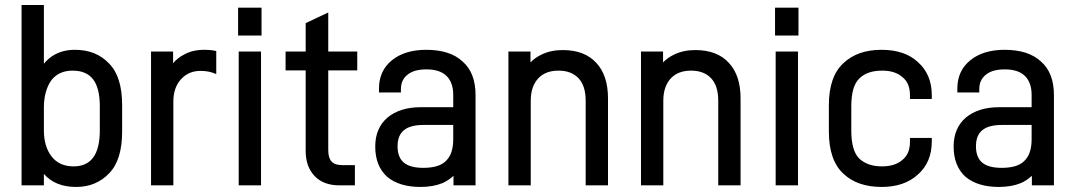

<svg xmlns="http://www.w3.org/2000/svg" viewBox="-20 -720 4234 756"><path d="M409.2 -470.2Q460.9 -418.5 460.9 -306.2V-202.1Q460.9 -90.3 410.2 -38.1Q358.9 16.1 279.8 16.1Q197.3 16.1 152.8 -35.2V9.8H64.9V-700.2H152.8V-469.2Q171.4 -491.2 191.9 -502.9Q227.5 -523.9 274.9 -523.9Q358.4 -523.9 409.2 -470.2ZM373 -206.1V-301.8Q373 -373 346.7 -407.5Q320.3 -441.9 266.1 -441.9Q211.4 -441.9 182.1 -403.8Q152.8 -362.3 152.8 -295.9V-207Q152.8 -143.1 183.1 -104Q213.4 -64.9 270 -64.9Q373 -64.9 373 -206.1Z M784.7 -523.9Q811.5 -523.9 831.5 -519V-428.2Q804.2 -440.9 769.5 -440.9Q722.7 -440.9 692.9 -408.2Q662.6 -375 662.6 -320.8V9.8H574.7V-517.1H661.6V-471.2Q680.7 -493.2 702.6 -503.9Q736.3 -523.9 784.7 -523.9Z M1009.8 -689.9V-580.1H917.5V-689.9ZM1007.8 -517.1V9.8H919.9V-517.1Z M1272.5 -128.9Q1272.5 -98.1 1285.6 -84Q1298.8 -69.8 1327.6 -69.8H1377.4V9.8H1316.4Q1253.9 9.8 1218.8 -26.9Q1183.6 -63.5 1183.6 -126V-442.9H1104.5V-517.1H1183.6V-628.9L1272.5 -670.9V-517.1H1386.7V-442.9H1272.5Z M1801.3 -478Q1852.5 -433.6 1852.5 -345.2V9.8H1765.6V-27.8Q1745.1 -8.8 1722.2 1Q1685.1 16.1 1635.3 16.1Q1552.2 16.1 1504.4 -23.9Q1457.5 -66.4 1457.5 -143.1Q1457.5 -215.3 1505.4 -256.8Q1554.7 -297.9 1637.2 -297.9H1764.6V-346.2Q1764.6 -396 1737.3 -421.9Q1710.9 -446.8 1659.2 -446.8Q1609.9 -446.8 1584.5 -425.8Q1558.6 -405.3 1558.6 -369.1V-356H1472.2V-371.1Q1472.2 -441.4 1523.4 -482.9Q1574.2 -523.9 1658.2 -523.9Q1752 -523.9 1801.3 -478ZM1736.3 -86.9Q1764.6 -113.8 1764.6 -171.9V-228H1647.5Q1595.7 -228 1570.6 -207.5Q1545.4 -187 1545.4 -144Q1545.4 -100.6 1570.1 -79.8Q1594.7 -59.1 1646.5 -59.1Q1710 -59.1 1736.3 -86.9Z M2068.8 -517.1V-474.1Q2085.4 -492.2 2111.8 -504.9Q2148.4 -522.9 2195.8 -522.9Q2282.2 -522.9 2328.1 -472.2Q2374 -422.9 2374 -333V9.8H2286.1V-323.2Q2286.1 -382.3 2257.8 -412.1Q2229.5 -441.9 2179.2 -441.9Q2128.4 -441.9 2100.1 -412.1Q2069.8 -380.4 2069.8 -323.2V9.8H1981.9V-517.1Z M2590.8 -517.1V-474.1Q2607.4 -492.2 2633.8 -504.9Q2670.4 -522.9 2717.8 -522.9Q2804.2 -522.9 2850.1 -472.2Q2896 -422.9 2896 -333V9.8H2808.1V-323.2Q2808.1 -382.3 2779.8 -412.1Q2751.5 -441.9 2701.2 -441.9Q2650.4 -441.9 2622.1 -412.1Q2591.8 -380.4 2591.8 -323.2V9.8H2503.9V-517.1Z M3124 -689.9V-580.1H3031.7V-689.9ZM3122.1 -517.1V9.8H3034.2V-517.1Z M3300.8 -36.1Q3243.7 -88.9 3243.7 -202.1V-306.2Q3243.7 -418.5 3300.8 -471.2Q3356.4 -523.9 3450.7 -523.9Q3543 -523.9 3594.7 -475.1Q3648.9 -426.8 3648.9 -345.2V-330.1H3563V-345.2Q3563 -392.6 3533.7 -416Q3504.9 -441.9 3453.6 -441.9Q3394.5 -441.9 3363.8 -411.1Q3332 -380.9 3332 -301.8V-206.1Q3332 -127 3362.8 -96.2Q3395.5 -64.9 3452.6 -64.9Q3504.9 -64.9 3533.7 -90.8Q3563 -114.3 3563 -162.1V-176.8H3648.9V-163.1Q3648.9 -81.5 3594.7 -33.2Q3541 16.1 3451.7 16.1Q3356 16.1 3300.8 -36.1Z M4078.6 -478Q4129.9 -433.6 4129.9 -345.2V9.8H4043V-27.8Q4022.5 -8.8 3999.5 1Q3962.4 16.1 3912.6 16.1Q3829.6 16.1 3781.7 -23.9Q3734.9 -66.4 3734.9 -143.1Q3734.9 -215.3 3782.7 -256.8Q3832 -297.9 3914.6 -297.9H4042V-346.2Q4042 -396 4014.6 -421.9Q3988.3 -446.8 3936.5 -446.8Q3887.2 -446.8 3861.8 -425.8Q3835.9 -405.3 3835.9 -369.1V-356H3749.5V-371.1Q3749.5 -441.4 3800.8 -482.9Q3851.6 -523.9 3935.5 -523.9Q4029.3 -523.9 4078.6 -478ZM4013.7 -86.9Q4042 -113.8 4042 -171.9V-228H3924.8Q3873 -228 3847.9 -207.5Q3822.8 -187 3822.8 -144Q3822.8 -100.6 3847.4 -79.8Q3872.1 -59.1 3923.8 -59.1Q3987.3 -59.1 4013.7 -86.9Z"/></svg>

Font: D-DIN-PRO Medium
Style: Regular
Weight: 500
Designer: datto
Foundry: CyberFei
Version: Version 1.000;hotconv 1.0.109;makeotfexe 2.5.65596